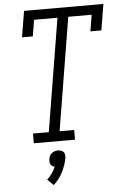

<svg xmlns="http://www.w3.org/2000/svg" viewBox="-63 -779 679 1063"><g transform="rotate(-5 276.5 -247.5)"><path d="M102 0V-54H190L293 -681H163L148 -590H88L112 -735H553L529 -590H468L483 -681H353L250 -54H331V0ZM192 240 158 207Q174 193 186 175.5Q198 158 206 139Q199 138 192.5 134Q186 130 183 124Q180 118 179.5 110.5Q179 103 180 96Q181 87 185 78Q189 69 196.5 63Q204 57 213.5 54Q223 51 232 51Q240 51 248.5 54Q257 57 262.5 63Q268 69 269 78Q270 87 269 96Q262 135 243 173Q224 211 192 240Z"/></g></svg>

Font: Iosevka QP Light
Style: Italic
Weight: 300
Italic angle: -9°
Designer: Belleve Invis
Foundry: Belleve Invis
Version: Version 20.0.0; ttfautohint (v1.8.4)